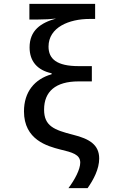

<svg xmlns="http://www.w3.org/2000/svg" viewBox="-20 -780 603 993"><path d="M334 193H433C464 149 493 94 493 40C493 -31 443 -62 358 -83C260 -108 208 -128 208 -213C208 -307 268 -359 386 -359H455V-438H387C274 -438 231 -475 231 -539C231 -639 338 -682 443 -682H472V-760H132V-679H173C209 -679 246 -681 270 -684C190 -662 133 -622 133 -535C133 -463 173 -417 247 -401V-396C159 -371 104 -305 104 -204C104 -57 225 -24 291 -7C354 8 395 19 395 61C395 96 367 149 334 193Z"/></svg>

Font: Noto Sans Mono SemiCondensed Medium
Style: Regular
Weight: 500
Width: 4
Designer: Monotype Design Team
Foundry: Monotype Imaging Inc.
Version: Version 2.014